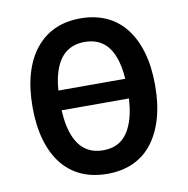

<svg xmlns="http://www.w3.org/2000/svg" viewBox="-81 -794 863 882"><g transform="rotate(-10 350.5 -352.5)"><path d="M144 -314V-406H565V-314ZM351 10Q283 10 230 -13.5Q177 -37 140 -83.5Q103 -130 83.5 -197.5Q64 -265 64 -351Q64 -438 83.5 -505.5Q103 -573 140.5 -620Q178 -667 230.5 -691Q283 -715 351 -715Q418 -715 471 -691Q524 -667 560.5 -620.5Q597 -574 616.5 -507Q636 -440 636 -353Q636 -267 616.5 -199.5Q597 -132 560.5 -85Q524 -38 471 -14Q418 10 351 10ZM350 -100Q403 -100 437 -127.5Q471 -155 489.5 -211.5Q508 -268 508 -353Q508 -439 490.5 -495Q473 -551 438 -578Q403 -605 351 -605Q299 -605 263.5 -577.5Q228 -550 210 -494Q192 -438 192 -351Q192 -267 210 -211Q228 -155 263 -127.5Q298 -100 350 -100Z"/></g></svg>

Font: Nunito Sans 7pt Condensed
Style: Bold
Weight: 700
Width: 3
Designer: Vernon Adams
Foundry: Vernon Adams
Version: Version 3.101;gftools[0.9.27]